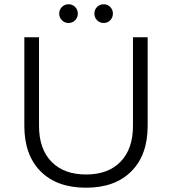

<svg xmlns="http://www.w3.org/2000/svg" viewBox="-20 -875 807 901"><path d="M301.8 -855Q319.8 -855 332.5 -842.3Q345.2 -829.6 345.2 -811Q345.2 -793 332.5 -780Q319.8 -767.1 301.8 -767.1Q283.2 -767.1 270.5 -780Q257.8 -793 257.8 -811Q257.8 -829.6 270.5 -842.3Q283.2 -855 301.8 -855ZM466.8 -855Q484.9 -855 497.3 -842.3Q509.8 -829.6 509.8 -811Q509.8 -793 497.3 -780Q484.9 -767.1 466.8 -767.1Q448.2 -767.1 435.5 -780Q422.9 -793 422.9 -811Q422.9 -829.6 435.5 -842.3Q448.2 -855 466.8 -855ZM163.1 -284.2Q163.1 -176.3 221.4 -116.2Q279.8 -56.2 383.8 -56.2Q487.8 -56.2 545.9 -116.2Q604 -176.3 604 -284.2V-700.2H672.9V-284.2Q672.9 -147.5 596.2 -70.8Q519.5 5.9 383.8 5.9Q247.1 5.9 170.7 -70.8Q94.2 -147.5 94.2 -284.2V-700.2H163.1Z"/></svg>

Font: Montserrat arm Light
Style: Regular
Weight: 300
Designer: Julieta Ulanovsky
Foundry: Julieta Ulanovsky
Version: Version 6.000;PS 006.000;hotconv 1.0.88;makeotf.lib2.5.64775